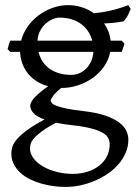

<svg xmlns="http://www.w3.org/2000/svg" viewBox="-20 -489 538 753"><path d="M212.9 -419.9Q201.2 -419.9 187 -414.1Q172.9 -408.2 159.9 -397Q147 -385.7 137.7 -368.7Q128.4 -351.6 127 -329.6H341.8Q336.4 -349.1 325.9 -365.5Q315.4 -381.8 299.3 -394Q283.2 -406.2 261.5 -413.1Q239.7 -419.9 212.9 -419.9ZM260.7 -195.3Q274.4 -195.3 289.1 -200.9Q303.7 -206.5 315.9 -218Q328.1 -229.5 336.4 -246.3Q344.7 -263.2 346.2 -285.6H130.9Q135.7 -266.1 146 -249.5Q156.2 -232.9 172.4 -220.9Q188.5 -209 210.4 -202.1Q232.4 -195.3 260.7 -195.3ZM262.7 2Q244.1 0 228.5 -2.4Q212.9 -4.9 199.2 -7.8Q164.1 11.2 143.8 26.4Q123.5 41.5 113.3 53.5Q103 65.4 100.3 75.2Q97.7 85 97.7 92.8Q97.7 113.3 111.3 131.6Q125 149.9 147.9 163.3Q170.9 176.8 201.2 184.8Q231.4 192.9 264.6 192.9Q297.4 192.9 324.2 184.1Q351.1 175.3 370.1 159.9Q389.2 144.5 399.7 123.3Q410.2 102.1 410.2 76.7Q410.2 63 403.8 51.5Q397.5 40 380.9 30.8Q364.3 21.5 335.7 14.2Q307.1 6.8 262.7 2ZM457.5 -285.6H412.1Q406.2 -253.9 387.9 -227.8Q369.6 -201.7 343.3 -183.1Q316.9 -164.6 285.4 -154.3Q253.9 -144 221.7 -144H219.7Q196.3 -124.5 187.5 -111.6Q178.7 -98.6 178.7 -95.7Q178.7 -89.8 183.8 -84.2Q189 -78.6 202.9 -73.5Q216.8 -68.4 241.2 -63.2Q265.6 -58.1 303.7 -53.7Q356.9 -47.9 391.6 -36.1Q426.3 -24.4 446.8 -9Q467.3 6.3 475.3 23.9Q483.4 41.5 483.4 58.6Q483.4 85.4 473.1 109.6Q462.9 133.8 445.3 154.3Q427.7 174.8 403.8 191.4Q379.9 208 352.5 219.7Q325.2 231.4 295.9 237.8Q266.6 244.1 237.8 244.1Q214.8 244.1 190.4 241Q166 237.8 142.1 231Q118.2 224.1 96.9 213.6Q75.7 203.1 59.6 188.2Q43.5 173.3 33.9 154.5Q24.4 135.7 24.4 111.8Q24.4 99.1 29.1 85.2Q33.7 71.3 47.9 55.2Q62 39.1 87.4 20.5Q112.8 2 154.8 -20.5Q123 -31.7 110.8 -45.9Q98.6 -60.1 98.6 -74.7Q98.6 -78.6 101.1 -85.2Q103.5 -91.8 111.1 -101.3Q118.7 -110.8 132.6 -123Q146.5 -135.3 168.9 -150.9Q145 -157.2 125.2 -169.4Q105.5 -181.6 91.1 -199Q76.7 -216.3 68.4 -238Q60.1 -259.8 58.6 -285.6H20.5L9.8 -296.4Q12.2 -304.2 14.4 -313Q16.6 -321.8 20.5 -329.6H63Q70.3 -358.9 88.4 -384.5Q106.4 -410.2 131.3 -428.7Q156.2 -447.3 186 -458Q215.8 -468.8 246.6 -468.8Q275.9 -468.8 301.5 -460.4Q327.1 -452.1 348.1 -437Q373.5 -439.5 394 -443.4Q414.6 -447.3 430.9 -451.7Q447.3 -456.1 460 -460.4Q472.7 -464.8 482.9 -468.8L492.7 -454.1Q486.8 -440.4 481.4 -429Q476.1 -417.5 464.8 -405.3Q446.3 -401.9 428.5 -399.9Q410.6 -397.9 388.2 -397Q409.7 -366.7 414.1 -329.6H457.5L468.3 -317.4Z"/></svg>

Font: Gentium Plus Am
Style: Regular
Weight: 400
Designer: J. Victor Gaultney, Annie Olsen, Iska Routamaa, Becca Hirsbrunner
Foundry: SIL International
Version: Version 5.000